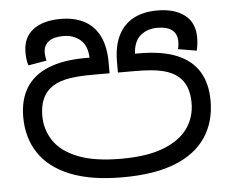

<svg xmlns="http://www.w3.org/2000/svg" viewBox="-47 -667 885 733"><g transform="rotate(-5 395.0 -300.5)"><path d="M394 11Q274 11 194.5 -21Q115 -53 75.5 -112Q36 -171 36 -251Q36 -317 64 -362.5Q92 -408 149 -431.5Q206 -455 292 -455H315L308 -452Q307 -501 280.5 -523.5Q254 -546 215 -546Q178 -546 158.5 -531Q139 -516 139 -487Q139 -482 140.5 -472.5Q142 -463 143 -458L73 -446Q69 -458 67.5 -470.5Q66 -483 66 -496Q66 -553 104.5 -582.5Q143 -612 210 -612Q264 -612 302 -591.5Q340 -571 359.5 -530.5Q379 -490 379 -430V-389H314Q247 -389 209 -380Q171 -371 148 -351Q129 -335 119 -309.5Q109 -284 109 -249Q109 -196 138 -153Q167 -110 230 -85Q293 -60 395 -60Q496 -60 559 -85Q622 -110 651.5 -152.5Q681 -195 681 -249Q681 -284 671 -309.5Q661 -335 642 -351Q619 -371 581 -380Q543 -389 475 -389H411V-430Q411 -490 431 -530.5Q451 -571 489 -591.5Q527 -612 581 -612Q647 -612 685.5 -582.5Q724 -553 724 -496Q724 -483 722.5 -470.5Q721 -458 718 -446L647 -458Q649 -463 650 -472.5Q651 -482 651 -487Q651 -516 632 -531Q613 -546 575 -546Q536 -546 510 -523.5Q484 -501 482 -452L478 -455H498Q586 -455 642.5 -431.5Q699 -408 726.5 -362.5Q754 -317 754 -251Q754 -170 714.5 -111Q675 -52 595.5 -20.5Q516 11 394 11Z"/></g></svg>

Font: lsinhala85
Style: Book
Weight: 400
Designer: Jelle Bosma - Monotype Design Team
Foundry: Monotype Imaging Inc.
Version: Version 2.003